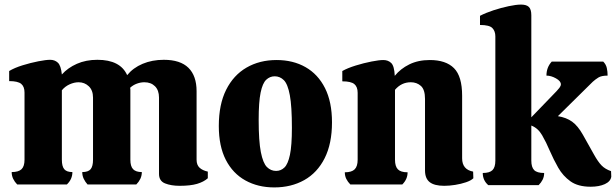

<svg xmlns="http://www.w3.org/2000/svg" viewBox="-20 -805 2690 838"><path d="M764 6Q727 6 700.5 -4.5Q674 -15 674 -46V-379Q674 -411 656.5 -428.5Q639 -446 610 -446Q594 -446 577.5 -440Q561 -434 548 -422Q549 -418 549 -414.5Q549 -411 549 -407V-108Q549 -79 561 -66.5Q573 -54 599 -54Q599 -38 592.5 -24.5Q586 -11 575 0H362Q352 -11 345.5 -24.5Q339 -38 339 -54Q365 -54 375.5 -66.5Q386 -79 386 -108V-379Q386 -411 367.5 -428.5Q349 -446 323 -446Q304 -446 284 -437Q264 -428 250 -411V-108Q250 -79 260.5 -66.5Q271 -54 296 -54Q296 -23 272 0H55Q44 -11 37.5 -24.5Q31 -38 31 -54Q61 -54 74 -66.5Q87 -79 87 -108V-401Q87 -427 72.5 -439Q58 -451 20 -451V-495Q43 -509 78.5 -520Q114 -531 147.5 -537.5Q181 -544 199 -544Q219 -544 232.5 -531.5Q246 -519 250 -480Q276 -509 315.5 -526.5Q355 -544 405 -544Q505 -544 535 -477Q561 -509 602.5 -526.5Q644 -544 695 -544Q767 -544 802.5 -509Q838 -474 838 -407V-108Q838 -85 851 -73Q864 -61 887 -56V-27Q869 -11 840 -2.5Q811 6 764 6Z M1177 13Q1106 13 1051 -17.5Q996 -48 965.5 -107.5Q935 -167 935 -255Q935 -349 967 -413Q999 -477 1056 -510Q1113 -543 1187 -543Q1259 -543 1313.5 -512Q1368 -481 1398.5 -420.5Q1429 -360 1429 -271Q1429 -178 1397 -114.5Q1365 -51 1308 -19Q1251 13 1177 13ZM1185 -59Q1206 -59 1221.5 -74Q1237 -89 1245.5 -129.5Q1254 -170 1254 -247Q1254 -341 1245 -389.5Q1236 -438 1219 -455Q1202 -472 1179 -472Q1158 -472 1142 -457Q1126 -442 1117.5 -401Q1109 -360 1109 -282Q1109 -189 1118.5 -141Q1128 -93 1145 -76Q1162 -59 1185 -59Z M1509 0Q1498 -11 1491.5 -24Q1485 -37 1485 -53Q1515 -53 1528 -66Q1541 -79 1541 -108V-400Q1541 -426 1526.5 -438Q1512 -450 1474 -450V-495Q1497 -508 1532.5 -519Q1568 -530 1601.5 -536.5Q1635 -543 1653 -543Q1674 -543 1687.5 -530Q1701 -517 1703 -474Q1728 -505 1766.5 -524Q1805 -543 1856 -543Q1926 -543 1961.5 -507.5Q1997 -472 1997 -387V-114Q1997 -65 2045 -56L2046 -27Q2036 -17 2014 -9.5Q1992 -2 1966.5 2Q1941 6 1919 6Q1876 6 1855.5 -10Q1835 -26 1835 -61V-373Q1835 -414 1817 -430Q1799 -446 1773 -446Q1732 -446 1704 -413V-108Q1704 -79 1716.5 -66Q1729 -53 1759 -53Q1759 -23 1736 0Z M2558 10Q2503 10 2470 -13.5Q2437 -37 2416.5 -73Q2396 -109 2380 -146Q2364 -184 2346 -215Q2328 -246 2299 -257V-104Q2299 -75 2311.5 -62.5Q2324 -50 2355 -50Q2355 -34 2348.5 -21Q2342 -8 2331 3H2111Q2087 -18 2087 -50Q2117 -50 2129.5 -62.5Q2142 -75 2142 -104V-646Q2142 -669 2129 -682.5Q2116 -696 2075 -696V-736Q2100 -749 2133.5 -760Q2167 -771 2200 -778Q2233 -785 2254 -785Q2278 -785 2288.5 -774.5Q2299 -764 2299 -738V-293L2409 -407Q2415 -413 2421.5 -421.5Q2428 -430 2428 -437Q2428 -451 2406.5 -463Q2385 -475 2365 -475Q2365 -511 2388 -536H2613Q2625 -524 2628.5 -508Q2632 -492 2632 -475Q2605 -475 2591.5 -466.5Q2578 -458 2567 -448L2415 -298Q2452 -292 2477 -274Q2502 -256 2524 -217Q2555 -162 2572.5 -130.5Q2590 -99 2605.5 -83Q2621 -67 2647 -58L2648 -34Q2645 -13 2620 -1.5Q2595 10 2558 10Z"/></svg>

Font: Calistoga
Style: Regular
Weight: 400
Designer: Yvonne Schuttler, Eben Sorkin
Foundry: www.sorkintype.com
Version: Version 1.010; ttfautohint (v1.8.4.7-5d5b)